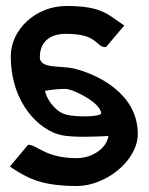

<svg xmlns="http://www.w3.org/2000/svg" viewBox="-20 -610 497 641"><path d="M13 -54 22 -48C70 -17 116 11 237 11C331 11 440 -72 440 -163C440 -301 299 -364 227 -381C183 -392 113 -379 113 -419C113 -471 148 -498 202 -497C305 -497 300 -455 329 -453H334L395 -525L386 -531C340 -561 320 -590 202 -590C97 -590 16 -509 16 -423C16 -261 115 -174 184 -159C224 -150 308 -154 342 -156C335 -111 283 -82 237 -82C135 -82 107 -123 79 -126L74 -127ZM131 -307C142 -309 190 -316 208 -312C240 -304 316 -265 318 -231C311 -219 234 -219 202 -227C160 -237 130 -291 131 -307Z"/></svg>

Font: Charger Sport
Style: BdNrw
Weight: 700
Designer: Jasper
Foundry: Cannot Into Space Fonts
Version: Version 1.1